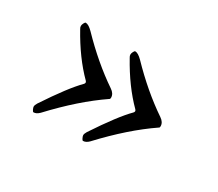

<svg xmlns="http://www.w3.org/2000/svg" viewBox="-80 -562 799 705"><g transform="rotate(30 320.0 -209.5)"><path d="M428 -202Q435 -209 428 -216Q367 -277 316 -369Q312 -375 312 -381Q312 -386 315.5 -393Q319 -400 322 -400Q334 -400 352 -382Q435 -296 522 -237Q540 -225 540 -208Q540 -202 537 -201Q443 -137 344 -31Q332 -19 320 -19Q317 -19 313.5 -26.5Q310 -34 310 -38Q310 -44 316 -54Q386 -160 428 -202ZM218 -202Q225 -209 218 -216Q157 -277 106 -369Q102 -375 102 -381Q102 -386 105.5 -393Q109 -400 112 -400Q124 -400 142 -382Q225 -296 312 -237Q330 -225 330 -208Q330 -202 327 -201Q233 -137 134 -31Q122 -19 110 -19Q107 -19 103.5 -26.5Q100 -34 100 -38Q100 -44 106 -54Q176 -160 218 -202Z"/></g></svg>

Font: EB Garamond 08
Style: Regular
Weight: 400
Version: Version 0.016 ; ttfautohint (v1.5)